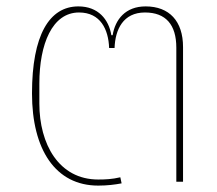

<svg xmlns="http://www.w3.org/2000/svg" viewBox="-20 -568 677 600"><path d="M287 12C315 12 339 9 360 5L356 -14C331 -8 309 -7 287 -7C163 -7 103 -119 103 -244V-307C103 -430 143 -529 227 -529C294 -529 319 -476 321 -418H338C340 -476 365 -529 433 -529C498 -529 531 -491 531 -419V0H552V-421C552 -502 509 -548 435 -548C372 -548 340 -507 332 -458H328C320 -507 287 -548 225 -548C134 -548 80 -458 80 -276C80 -101 153 12 287 12Z"/></svg>

Font: IBM Plex Thai Thin
Style: Regular
Weight: 100
Designer: Mike Abbink, Paul van der Laan, Pieter van Rosmalen, Ben Mitchell, Mark Frömberg
Foundry: Bold Monday
Version: Version 1.0